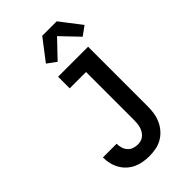

<svg xmlns="http://www.w3.org/2000/svg" viewBox="-290 -1077 1181 1181"><g transform="rotate(-45 300.0 -487.0)"><path d="M271 8Q245 8 218 3.5Q191 -1 167 -12Q143 -23 123 -41Q103 -59 89.5 -82.5Q76 -106 69.5 -132Q63 -158 63 -185V-189H182V-187Q182 -169 187.5 -151Q193 -133 205.5 -119Q218 -105 235.5 -99Q253 -93 271 -93Q286 -93 299.5 -97Q313 -101 324 -110.5Q335 -120 342.5 -132.5Q350 -145 354 -158.5Q358 -172 359.5 -186.5Q361 -201 361 -215V-634H219V-735H480V-215Q480 -186 475.5 -157.5Q471 -129 459 -102.5Q447 -76 427.5 -54Q408 -32 383 -17.5Q358 -3 329 2.5Q300 8 271 8ZM282 -802 223 -845 328 -982H454L559 -845L500 -802L391 -916Z"/></g></svg>

Font: Iosevka HT Extended
Style: Bold
Weight: 700
Width: 7
Monospace: yes
Designer: Belleve Invis
Foundry: Belleve Invis
Version: Version 32.3.0; ttfautohint (v1.8.4)